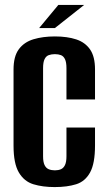

<svg xmlns="http://www.w3.org/2000/svg" viewBox="-20 -748 437 780"><path d="M202 12Q153 12 115.5 0.5Q78 -11 56.5 -47.5Q35 -84 35 -156V-466Q35 -519 56.5 -548Q78 -577 116 -588.5Q154 -600 203 -600Q253 -600 289.5 -588Q326 -576 346 -547Q366 -518 366 -466V-344H250V-471Q250 -495 244 -507.5Q238 -520 227.5 -524Q217 -528 203 -528Q189 -528 178 -524Q167 -520 161 -507.5Q155 -495 155 -471V-113Q155 -90 161 -77.5Q167 -65 178 -60.5Q189 -56 203 -56Q217 -56 227.5 -60.5Q238 -65 244 -77.5Q250 -90 250 -113V-230H366V-157Q366 -84 346 -47.5Q326 -11 289.5 0.5Q253 12 202 12ZM139 -634 217 -728H322L203 -634Z"/></svg>

Font: Alumni Sans
Style: Bold
Weight: 700
Designer: Robert E. Leuschke
Foundry: Robert E. Leuschke
Version: Version 1.018